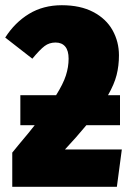

<svg xmlns="http://www.w3.org/2000/svg" viewBox="-40 -716 504 736"><path d="M427 -143 408 0H7V-131L34 -164Q73 -210 93 -236H38V-351H175Q202 -394 212.5 -426.5Q223 -459 223 -491Q223 -522 210 -537.5Q197 -553 173 -553Q149 -553 131 -539.5Q113 -526 84 -491L-20 -572Q17 -630 71.5 -663Q126 -696 197 -696Q268 -696 317.5 -670Q367 -644 391.5 -600Q416 -556 416 -504Q416 -464 407 -428.5Q398 -393 374 -351H420V-236H291Q253 -190 209 -143Z"/></svg>

Font: Fira Sans Extra Condensed Black
Style: Regular
Weight: 900
Width: 1
Designer: Carrois Corporate & Edenspiekermann AG
Foundry: Carrois Corporate GbR & Edenspiekermann AG
Version: Version 4.203